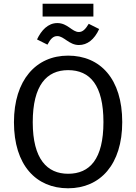

<svg xmlns="http://www.w3.org/2000/svg" viewBox="-20 -1000 732 1032"><path d="M55 -343C55 -112 174 12 346 12C519 12 637 -116 637 -344C637 -576 519 -701 346 -701C174 -701 55 -570 55 -343ZM346 -623C464 -623 536 -542 536 -344C536 -144 462 -66 346 -66C234 -66 156 -144 156 -343C156 -542 231 -623 346 -623ZM235 -760C251 -790 265 -806 288 -806C324 -806 351 -758 404 -758C449 -758 487 -787 513 -844L457 -872C439 -842 424 -828 404 -828C367 -828 344 -876 288 -876C238 -876 202 -837 179 -788ZM209 -980V-911H482V-980Z"/></svg>

Font: FiraGO Unicode
Style: Regular
Weight: 400
Designer: bBox Type
Foundry: bBox Type GmbH
Version: Version 1.001;PS 001.001;hotconv 1.0.88;makeotf.lib2.5.64775